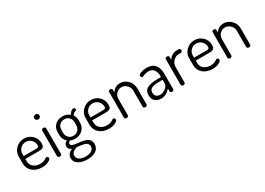

<svg xmlns="http://www.w3.org/2000/svg" viewBox="-7 -1601 3775 2738"><g transform="rotate(-30 1880.0 -232.0)"><path d="M236 -479Q312 -479 367.5 -427Q423 -375 423 -297Q423 -269 416.5 -252Q410 -235 395.5 -228Q381 -221 369 -219Q357 -217 336 -217H110V-180Q110 -121 152.5 -85.5Q195 -50 262 -50Q296 -50 321.5 -60Q347 -70 360.5 -80Q374 -90 382 -90Q393 -90 401.5 -79.5Q410 -69 410 -59Q410 -38 367 -15.5Q324 7 260 7Q165 7 105 -45.5Q45 -98 45 -183V-295Q45 -370 101 -424.5Q157 -479 236 -479ZM110 -265H310Q340 -265 350 -271.5Q360 -278 360 -299Q360 -349 324.5 -387Q289 -425 235 -425Q183 -425 146.5 -389Q110 -353 110 -303Z M586 -449V-26Q586 -16 576 -8Q566 0 553 0Q540 0 530.5 -8Q521 -16 521 -26V-449Q521 -459 530 -466Q539 -473 553 -473Q567 -473 576.5 -466Q586 -459 586 -449ZM553 -696Q571 -696 583.5 -684Q596 -672 596 -655Q596 -638 583.5 -625.5Q571 -613 553 -613Q534 -613 521 -625.5Q508 -638 508 -655Q508 -672 521 -684Q534 -696 553 -696Z M870 -111Q829 -111 793 -128Q762 -111 762 -89Q762 -68 785 -57Q808 -46 842.5 -43Q877 -40 917.5 -33.5Q958 -27 992.5 -17Q1027 -7 1050 20Q1073 47 1073 90Q1073 158 1019 195Q965 232 877 232Q787 232 730.5 196Q674 160 674 99Q674 24 759 -10Q704 -29 704 -79Q704 -124 754 -151Q699 -197 699 -277V-315Q699 -388 746.5 -433.5Q794 -479 871 -479Q941 -479 988 -437Q1003 -466 1022 -483Q1041 -500 1059 -500Q1073 -500 1081 -492Q1089 -484 1089 -474Q1089 -456 1072 -452Q1037 -445 1016 -409Q1044 -372 1044 -315V-277Q1044 -205 995 -158Q946 -111 870 -111ZM980 -277V-315Q980 -365 950.5 -397.5Q921 -430 871 -430Q821 -430 791.5 -397.5Q762 -365 762 -315V-278Q762 -226 791.5 -193Q821 -160 872 -160Q921 -160 950.5 -193Q980 -226 980 -277ZM1010 92Q1010 72 1000 57Q990 42 976.5 34Q963 26 941 20Q919 14 902.5 12Q886 10 861 7.5Q836 5 826 4Q737 32 737 93Q737 134 774.5 159Q812 184 876 184Q939 184 974.5 159Q1010 134 1010 92Z M1337 -479Q1413 -479 1468.5 -427Q1524 -375 1524 -297Q1524 -269 1517.5 -252Q1511 -235 1496.5 -228Q1482 -221 1470 -219Q1458 -217 1437 -217H1211V-180Q1211 -121 1253.5 -85.5Q1296 -50 1363 -50Q1397 -50 1422.5 -60Q1448 -70 1461.5 -80Q1475 -90 1483 -90Q1494 -90 1502.5 -79.5Q1511 -69 1511 -59Q1511 -38 1468 -15.5Q1425 7 1361 7Q1266 7 1206 -45.5Q1146 -98 1146 -183V-295Q1146 -370 1202 -424.5Q1258 -479 1337 -479ZM1211 -265H1411Q1441 -265 1451 -271.5Q1461 -278 1461 -299Q1461 -349 1425.5 -387Q1390 -425 1336 -425Q1284 -425 1247.5 -389Q1211 -353 1211 -303Z M1687 -292V-26Q1687 -16 1677 -8Q1667 0 1654 0Q1640 0 1631 -8Q1622 -16 1622 -26V-449Q1622 -460 1631 -466.5Q1640 -473 1654 -473Q1666 -473 1675 -466Q1684 -459 1684 -449V-403Q1701 -435 1736 -457Q1771 -479 1818 -479Q1890 -479 1943 -424Q1996 -369 1996 -292V-26Q1996 -14 1986 -7Q1976 0 1963 0Q1951 0 1941 -7Q1931 -14 1931 -26V-292Q1931 -341 1894 -380Q1857 -419 1806 -419Q1759 -419 1723 -384Q1687 -349 1687 -292Z M2253 -479Q2347 -479 2390.5 -424.5Q2434 -370 2434 -286V-26Q2434 -15 2425 -7.5Q2416 0 2402 0Q2389 0 2380.5 -7.5Q2372 -15 2372 -26V-70Q2305 7 2221 7Q2161 7 2123 -26.5Q2085 -60 2085 -125Q2085 -202 2144.5 -232Q2204 -262 2318 -262H2369V-286Q2369 -341 2340 -381.5Q2311 -422 2251 -422Q2211 -422 2178.5 -407.5Q2146 -393 2144 -393Q2132 -393 2125 -404Q2118 -415 2118 -428Q2118 -447 2161 -463Q2204 -479 2253 -479ZM2369 -153V-217H2327Q2287 -217 2259.5 -214Q2232 -211 2205 -203Q2178 -195 2164 -177Q2150 -159 2150 -131Q2150 -89 2174 -68.5Q2198 -48 2237 -48Q2284 -48 2326.5 -83Q2369 -118 2369 -153Z M2788 -419H2753Q2701 -419 2661 -378.5Q2621 -338 2621 -273V-26Q2621 -16 2611.5 -8Q2602 0 2588 0Q2575 0 2565.5 -8Q2556 -16 2556 -26V-449Q2556 -459 2565 -466Q2574 -473 2588 -473Q2601 -473 2610 -466Q2619 -459 2619 -449V-400Q2637 -433 2672 -456Q2707 -479 2753 -479H2788Q2798 -479 2806 -470Q2814 -461 2814 -449Q2814 -437 2806 -428Q2798 -419 2788 -419Z M3042 -479Q3118 -479 3173.5 -427Q3229 -375 3229 -297Q3229 -269 3222.5 -252Q3216 -235 3201.5 -228Q3187 -221 3175 -219Q3163 -217 3142 -217H2916V-180Q2916 -121 2958.5 -85.5Q3001 -50 3068 -50Q3102 -50 3127.5 -60Q3153 -70 3166.5 -80Q3180 -90 3188 -90Q3199 -90 3207.5 -79.5Q3216 -69 3216 -59Q3216 -38 3173 -15.5Q3130 7 3066 7Q2971 7 2911 -45.5Q2851 -98 2851 -183V-295Q2851 -370 2907 -424.5Q2963 -479 3042 -479ZM2916 -265H3116Q3146 -265 3156 -271.5Q3166 -278 3166 -299Q3166 -349 3130.5 -387Q3095 -425 3041 -425Q2989 -425 2952.5 -389Q2916 -353 2916 -303Z M3392 -292V-26Q3392 -16 3382 -8Q3372 0 3359 0Q3345 0 3336 -8Q3327 -16 3327 -26V-449Q3327 -460 3336 -466.5Q3345 -473 3359 -473Q3371 -473 3380 -466Q3389 -459 3389 -449V-403Q3406 -435 3441 -457Q3476 -479 3523 -479Q3595 -479 3648 -424Q3701 -369 3701 -292V-26Q3701 -14 3691 -7Q3681 0 3668 0Q3656 0 3646 -7Q3636 -14 3636 -26V-292Q3636 -341 3599 -380Q3562 -419 3511 -419Q3464 -419 3428 -384Q3392 -349 3392 -292Z"/></g></svg>

Font: Dosis
Style: Book
Weight: 400
Designer: EdgarTolentino, PabloImpallari, IginoMarini
Foundry: EdgarTolentino, PabloImpallari, IginoMarini
Version: Version 1.007